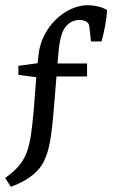

<svg xmlns="http://www.w3.org/2000/svg" viewBox="-33 -528 449 741"><path d="M129 108Q111 136 79.5 157.5Q48 179 9 193L-13 159Q19 136 38.5 113.5Q58 91 69 63Q80 35 86 -4.5Q92 -44 97 -101L107 -230L38 -239V-274L112 -284L115 -310Q119 -355 137.5 -391Q156 -427 183.5 -453.5Q211 -480 243 -494Q275 -508 306 -508Q322 -508 343.5 -503.5Q365 -499 380 -489Q379 -461 373 -429.5Q367 -398 359 -368H318L313 -415Q312 -424 311 -430Q310 -436 305 -441Q299 -446 291 -448.5Q283 -451 275 -451Q243 -451 222 -427Q201 -403 194 -339L189 -283H303V-233H185L174 -99Q169 -36 162.5 4Q156 44 147.5 68Q139 92 129 108Z"/></svg>

Font: Rasa
Style: Regular
Weight: 400
Designer: Anna Giedrys (Yrsa+Rasa design), David Brezina (Yrsa art-direction, Rasa art-direction, design)
Foundry: Rosetta Type Foundry
Version: Version 2.004